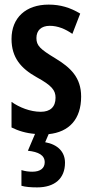

<svg xmlns="http://www.w3.org/2000/svg" viewBox="-20 -573 401 833"><path d="M262 133C262 86 231 54 176 44L191 9C280 0 332 -56 332 -154C332 -237 286 -280 220 -320C154 -360 138 -375 138 -408C138 -441 159 -461 196 -461C231 -461 264 -447 294 -426L328 -514C285 -540 242 -553 191 -553C92 -553 30 -496 30 -404C30 -323 71 -276 139 -238C205 -202 221 -181 221 -149C221 -109 198 -88 157 -88C111 -88 64 -107 30 -131V-20C60 -5 94 5 132 8L101 81C147 86 174 100 174 131C174 156 156 172 120 172C105 172 89 170 73 165V233C90 238 113 240 141 240C218 240 262 201 262 133Z"/></svg>

Font: Noto Sans Khmer ExtraCondensed SemiBold
Style: Regular
Weight: 600
Width: 2
Designer: Danh Hong and the Monotype Design Team
Foundry: Monotype Imaging Inc.
Version: Version 2.004